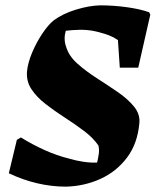

<svg xmlns="http://www.w3.org/2000/svg" viewBox="-20 -686 582 718"><path d="M227 12Q119 12 13 -38L43 -163L58 -172Q102 -145 147.5 -124.5Q193 -104 238 -93Q265 -85 292 -81Q319 -77 343 -78Q346 -89 349 -107.5Q352 -126 348 -142Q328 -171 294 -196.5Q260 -222 222 -246.5Q184 -271 150.5 -297Q117 -323 97.5 -352.5Q78 -382 81 -419Q84 -451 100 -489Q116 -527 138 -560Q160 -593 181 -610Q215 -635 264 -650Q313 -665 355 -666Q405 -666 455 -659Q505 -652 538 -640L542 -631L497 -433H428L421 -536Q401 -550 374.5 -558.5Q348 -567 326 -571Q302 -575 276.5 -574.5Q251 -574 226 -571Q217 -540 227 -512Q237 -477 269 -448.5Q301 -420 341.5 -394Q382 -368 420 -342Q458 -316 481.5 -287Q505 -258 501 -224Q494 -148 454.5 -96Q415 -44 355.5 -17Q296 10 227 12Z"/></svg>

Font: Labrada ExtraBold
Style: Italic
Weight: 800
Italic angle: -7°
Designer: Mercedes Jáuregui
Foundry: Omnibus-Type Team
Version: Version 1.000; ttfautohint (v1.8.4.7-5d5b)